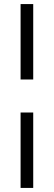

<svg xmlns="http://www.w3.org/2000/svg" viewBox="-20 -743 264 942"><path d="M81 -353V-723H143V-353ZM81 179V-191H143V179Z"/></svg>

Font: Archivo SemiCondensed Light
Style: Regular
Weight: 300
Width: 4
Designer: Hector Gatti
Foundry: Omnibus-Type
Version: Version 2.001